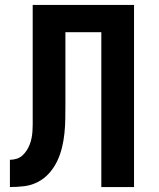

<svg xmlns="http://www.w3.org/2000/svg" viewBox="-20 -755 640 775"><path d="M20 0V-110Q33 -110 46.5 -114Q60 -118 70 -127Q80 -136 87.5 -147.5Q95 -159 100 -172Q105 -185 107.5 -198Q110 -211 111 -224.5Q112 -238 112 -252Q112 -266 112 -279Q112 -293 112 -307Q112 -321 112 -335V-735H521V0H389V-625H244V-332Q244 -303 243.5 -274Q243 -245 240 -216Q237 -187 230 -158.5Q223 -130 210.5 -104Q198 -78 178.5 -56Q159 -34 133 -20.5Q107 -7 78 -3.5Q49 0 20 0Z"/></svg>

Font: Iosevka Custom XBdEx
Style: Regular
Weight: 800
Width: 7
Monospace: yes
Designer: Belleve Invis
Foundry: Belleve Invis
Version: Version 11.2.4; ttfautohint (v1.8.4)